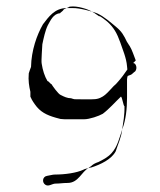

<svg xmlns="http://www.w3.org/2000/svg" viewBox="-20 -591 496 594"><path d="M374 -376C366 -364 355 -349 345 -338C340 -332 337 -329 332 -325C315 -308 300 -284 269 -284C267 -283 213 -284 213 -284C211 -283 200 -287 200 -287C188 -287 178 -292 168 -297C160 -300 142 -326 139 -331C137 -330 130 -341 127 -340C118 -355 112 -374 109 -394C107 -403 111 -446 111 -454C115 -473 120 -497 128 -513C136 -527 145 -549 166 -550C165 -551 175 -557 176 -560C177 -564 192 -567 194 -570C199 -571 210 -572 225 -569C253 -563 267 -555 286 -541C290 -543 310 -525 312 -524C332 -506 342 -488 352 -460C359 -439 371 -412 373 -386C373 -385 374 -376 374 -376ZM189 -25C223 -25 232 -60 255 -72C254 -72 264 -78 263 -78C266 -80 267 -82 271 -84C271 -84 283 -90 283 -89C299 -97 313 -104 325 -117C344 -138 349 -164 359 -193C369 -220 373 -253 373 -289V-345C373 -349 374 -353 375 -356C377 -357 380 -358 383 -359C388 -360 394 -368 398 -370C406 -379 401 -396 392 -396L400 -404C394 -419 389 -436 381 -449C381 -448 373 -462 373 -461C363 -482 357 -493 339 -508C322 -522 303 -539 282 -549C269 -555 224 -567 205 -566H186C149 -566 130 -538 113 -516C94 -483 77 -435 76 -384C73 -377 71 -370 69 -364C67 -342 70 -324 74 -307V-292C76 -287 80 -279 88 -268C104 -245 124 -235 152 -227L167 -223C173 -222 182 -222 191 -222H240C257 -222 286 -232 298 -239C318 -254 336 -275 354 -292C358 -292 362 -261 365 -263C366 -236 361 -211 358 -190C355 -165 345 -145 338 -123C325 -98 291 -82 263 -73C263 -74 253 -70 253 -71C248 -69 243 -69 238 -66C217 -56 181 -51 150 -51C142 -51 134 -48 126 -47C111 -45 109 -26 121 -19C131 -13 141 -23 152 -23C166 -23 174 -25 189 -25Z"/></svg>

Font: Photofail
Style: Regular
Weight: 400
Foundry: Cannot Into Space Fonts
Version: Version 0.97